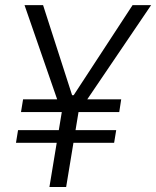

<svg xmlns="http://www.w3.org/2000/svg" viewBox="-20 -748 624 768"><path d="M152.3 -727.5 283.7 -319.8 226.1 -300.3 78.1 -727.5ZM243.7 -319.8 510.3 -727.5H584.5L294.9 -300.3ZM305.2 -367.2 244.6 0H177.7L238.3 -367.2ZM464.8 -350.6 457 -299.8H64L72.3 -350.6ZM444.8 -227.5 436.5 -176.8H43.9L52.2 -227.5Z"/></svg>

Font: Inter 28pt Light
Style: Italic
Weight: 300
Italic angle: -9.3988°
Designer: Rasmus Andersson
Foundry: rsms
Version: Version 4.001;git-66647c0bb